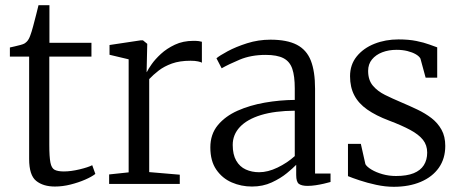

<svg xmlns="http://www.w3.org/2000/svg" viewBox="-20 -707 1771 738"><path d="M191 10Q146 10 119 -11.8Q92 -33.5 92 -96V-489.5H18V-524.5Q25.5 -526 37 -528.8Q48.5 -531.5 58.8 -534.2Q69 -537 73.5 -539.5Q79 -543 83 -547Q87 -551 90.2 -556.8Q93.5 -562.5 96.5 -571Q101 -582.5 107.2 -605.5Q113.5 -628.5 119.2 -651.5Q125 -674.5 128 -687H170V-542.5H331.5V-489.5H169.5V-151Q169.5 -104 173.8 -82.2Q178 -60.5 190.2 -54.2Q202.5 -48 225.5 -48Q252.5 -48 285.8 -56Q319 -64 334.5 -72L346.5 -38.5Q332.5 -27.5 307.2 -16.5Q282 -5.5 251.5 2.2Q221 10 191 10Z M399.5 0V-36.5L474.5 -44.5V-479L401 -496.5V-534L521 -552H529.5L546 -538.5L545.5 -516.5L543.5 -429.5L545.5 -432Q549.5 -441 562.8 -460Q576 -479 598.5 -499.8Q621 -520.5 652.2 -535.2Q683.5 -550 723.5 -550Q736.5 -550 743.8 -549Q751 -548 756 -546.5V-466Q752.5 -468.5 741 -471Q729.5 -473.5 712.5 -473.5Q670.5 -473.5 640.8 -462.8Q611 -452 590 -435.8Q569 -419.5 553.5 -403V-45.5L671 -35.5V0Z M948.5 10Q907 10 870.8 -5.8Q834.5 -21.5 811.5 -54.8Q788.5 -88 788.5 -140.5Q788.5 -191 817.2 -225.8Q846 -260.5 893.2 -281.5Q940.5 -302.5 997.8 -312.5Q1055 -322.5 1113 -323V-367.5Q1113 -414.5 1103.5 -442.5Q1094 -470.5 1069.8 -483.2Q1045.5 -496 1001 -496Q945 -496 901.5 -477.8Q858 -459.5 832 -444.5L812 -483Q823.5 -493 855 -510Q886.5 -527 929.8 -540.8Q973 -554.5 1019.5 -554.5Q1083 -554.5 1120.8 -535Q1158.5 -515.5 1174.8 -474Q1191 -432.5 1191 -366V-40H1250.5V-7.5Q1240 -4.5 1225 -1Q1210 2.5 1193.5 5Q1177 7.5 1162 7.5Q1140 7.5 1129.2 0Q1118.5 -7.5 1118.5 -34.5V-73.5Q1107 -61.5 1082.8 -41.5Q1058.5 -21.5 1024.5 -5.8Q990.5 10 948.5 10ZM976 -45Q1009.5 -45 1046.5 -62.8Q1083.5 -80.5 1113 -107V-281.5Q1036.5 -281 983.2 -264.8Q930 -248.5 902.2 -219Q874.5 -189.5 874.5 -150Q874.5 -113 888 -89.5Q901.5 -66 924.8 -55.5Q948 -45 976 -45Z M1493.5 11Q1461 11 1426.2 3.5Q1391.5 -4 1362.2 -13.8Q1333 -23.5 1317.5 -30V-154H1367L1384.5 -76Q1390 -66 1407.8 -55.2Q1425.5 -44.5 1450.2 -37.5Q1475 -30.5 1502 -30.5Q1543.5 -30.5 1570 -41.2Q1596.5 -52 1609.2 -72.2Q1622 -92.5 1622 -120.5Q1622 -149 1605.8 -169.5Q1589.5 -190 1557 -207.5Q1524.5 -225 1475.5 -243.5Q1425 -262.5 1391.5 -286Q1358 -309.5 1341.8 -340.8Q1325.5 -372 1325.5 -414Q1325.5 -458.5 1351.2 -490.2Q1377 -522 1419.5 -538.8Q1462 -555.5 1511.5 -555.5Q1551 -555.5 1580.5 -549.5Q1610 -543.5 1630 -536Q1650 -528.5 1660.5 -525V-408.5H1616L1596 -482Q1591 -491 1578 -498.5Q1565 -506 1546 -510.8Q1527 -515.5 1504.5 -515.5Q1474 -515.5 1449.2 -506Q1424.5 -496.5 1409.8 -478.5Q1395 -460.5 1395 -434.5Q1395 -399.5 1413 -378Q1431 -356.5 1459.8 -342.2Q1488.5 -328 1520.5 -314.5Q1553.5 -300.5 1584 -286Q1614.5 -271.5 1638.8 -252.8Q1663 -234 1677.2 -208.2Q1691.5 -182.5 1691.5 -146Q1691.5 -97.5 1666.8 -62.2Q1642 -27 1597.2 -8Q1552.5 11 1493.5 11Z"/></svg>

Font: Merriweather 48pt Light
Style: Regular
Weight: 300
Version: Version 2.100